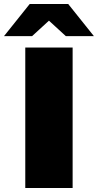

<svg xmlns="http://www.w3.org/2000/svg" viewBox="-69 -937 488 957"><path d="M57 0V-700H293V0ZM-49 -757 79 -917H271L399 -757H259L175 -834L91 -757Z"/></svg>

Font: Montserrat Thin Black
Style: Regular
Weight: 900
Version: Version 9.000